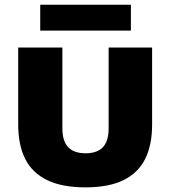

<svg xmlns="http://www.w3.org/2000/svg" viewBox="-20 -800 734 828"><path d="M349 8Q248 8 183.8 -23Q119.5 -54 89 -114.2Q58.5 -174.5 58.5 -263V-595H249V-247.5Q249 -191.5 274 -165.2Q299 -139 349 -139Q399 -139 423.8 -165.2Q448.5 -191.5 448.5 -247.5V-595H636V-263Q636 -174.5 605.8 -114.2Q575.5 -54 512 -23Q448.5 8 349 8ZM153.5 -668V-779.5H544.5V-668Z"/></svg>

Font: Encode Sans SC Condensed Thin ExtraBold
Style: Regular
Weight: 800
Version: Version 3.002